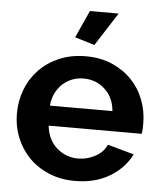

<svg xmlns="http://www.w3.org/2000/svg" viewBox="-53 -776 705 833"><g transform="rotate(5 299.5 -360.0)"><path d="M337 -585 251 -611 305 -730H430ZM304 10Q241 10 190 -11.5Q139 -33 103 -70Q67 -107 47.5 -156Q28 -205 28 -259Q28 -315 47 -364.5Q66 -414 102 -451.5Q138 -489 189.5 -511Q241 -533 305 -533Q369 -533 419.5 -511Q470 -489 505.5 -452Q541 -415 559.5 -366Q578 -317 578 -264Q578 -251 577.5 -239Q577 -227 575 -219H170Q173 -188 185 -164Q197 -140 216 -123Q235 -106 259 -97Q283 -88 309 -88Q349 -88 384.5 -107.5Q420 -127 433 -159L548 -127Q519 -67 455.5 -28.5Q392 10 304 10ZM440 -306Q435 -365 396.5 -400.5Q358 -436 303 -436Q276 -436 252.5 -426.5Q229 -417 211 -400Q193 -383 181.5 -359Q170 -335 168 -306Z"/></g></svg>

Font: Oxford Sans
Style: Bold
Weight: 700
Designer: Matt McInerney, Pablo Impallari, Rodrigo Fuenzalida
Foundry: Matt McInerney, Pablo Impallari, Rodrigo Fuenzalida
Version: Version 3.000g; ttfautohint (v1.5) -l 8 -r 28 -G 28 -x 14 -D